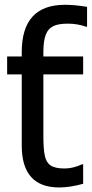

<svg xmlns="http://www.w3.org/2000/svg" viewBox="-20 -785 390 815"><path d="M349.6 -755.9C315.4 -761.7 284.2 -764.6 255.4 -764.6C133.3 -764.6 72.3 -697.8 72.3 -563.5V-545.4H10.3V-469.2H72.3V-167C72.3 -48.3 125.5 10.7 231.4 10.7C262.2 10.7 295.9 5.4 333 -4.9V-87.4H327.6C302.7 -75.7 278.3 -69.8 253.9 -69.8C227.1 -69.8 207.5 -74.2 195.3 -82.5C182.6 -90.8 174.3 -104.5 170.4 -123.5C166 -142.6 164.1 -171.4 164.1 -210V-469.2H333V-545.4H164.1V-564C164.1 -595.7 167.5 -620.6 174.3 -637.7C187.5 -672.4 215.3 -684.6 268.6 -684.6C295.4 -684.6 320.8 -680.2 344.7 -671.9H349.6Z"/></svg>

Font: SG Kara
Style: Regular
Weight: 400
Designer: Damoon Khanjanzadeh
Version: Version 1.000